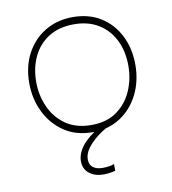

<svg xmlns="http://www.w3.org/2000/svg" viewBox="-80 -574 757 843"><g transform="rotate(-10 298.5 -152.0)"><path d="M300 9Q225.5 9 172.2 -27.2Q119 -63.5 90.5 -122.8Q62 -182 62 -251Q62 -325 92.2 -382Q122.5 -439 176.2 -471.5Q230 -504 300 -504Q372 -504 424.8 -470.8Q477.5 -437.5 506.2 -380.2Q535 -323 535 -251Q535 -178.5 505.8 -119.5Q476.5 -60.5 423.5 -25.8Q370.5 9 300 9ZM300 -23Q368.5 -23 413.8 -55.8Q459 -88.5 481.5 -140.5Q504 -192.5 504 -251Q504 -316.5 479.2 -366.2Q454.5 -416 408.8 -444Q363 -472 300 -472Q232.5 -472 186.2 -442.5Q140 -413 116.5 -362.8Q93 -312.5 93 -251Q93 -192.5 115.8 -140.5Q138.5 -88.5 184.5 -55.8Q230.5 -23 300 -23ZM315 200Q275.5 200 250.8 180.2Q226 160.5 226 126Q226 92 251.8 58.5Q277.5 25 336 -10V-19H352L363 0Q320.5 23 288.8 56.8Q257 90.5 257 123Q257 147.5 273 159.2Q289 171 315 171Q333 171 346.2 168.5Q359.5 166 367 163V193Q356 196 342 198Q328 200 315 200Z"/></g></svg>

Font: Heraclito Thin
Style: Regular
Weight: 100
Designer: Kostas Bartsokas (font) & Cristiano Sobral (main changes)
Foundry: Kostas Bartsokas (font) & Cristiano Sobral (main changes)
Version: Version 1.00;July 8, 2020;FontCreator 13.0.0.2655 64-bit